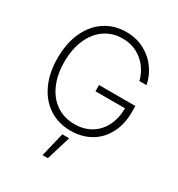

<svg xmlns="http://www.w3.org/2000/svg" viewBox="-218 -856 1137 1229"><g transform="rotate(30 350.5 -241.5)"><path d="M355.5 -668.9Q282.7 -668.9 226.1 -630.6Q169.4 -592.3 137.5 -520.8Q105.5 -449.2 105.5 -353.5Q105.5 -258.3 137.5 -187Q169.4 -115.7 227.1 -77.4Q284.7 -39.1 359.4 -39.1Q426.8 -39.1 478.8 -69.1Q530.8 -99.1 560.3 -155.8Q589.8 -212.4 590.8 -289.1H372.1V-335H640.6V-290Q640.6 -199.2 604.7 -131.1Q568.8 -63 504.9 -26.6Q440.9 9.8 359.4 9.8Q269 9.8 200.2 -35.2Q131.3 -80.1 93.5 -162.4Q55.7 -244.6 55.7 -353.5Q55.7 -462.4 93.5 -544.7Q131.3 -627 199.2 -671.9Q267.1 -716.8 355.5 -716.8Q431.2 -716.8 491 -684.3Q550.8 -651.9 587.6 -599.1Q624.5 -546.4 635.7 -486.3H583Q571.3 -535.2 541 -576.7Q510.7 -618.2 463.1 -643.6Q415.5 -668.9 355.5 -668.9ZM326.2 55.7H377L322.3 234.4H283.2Z"/></g></svg>

Font: Pretendard GOV ExtraLight
Style: Regular
Weight: 200
Designer: Base glyphs from Inter by Rasmus Andersson; Hangeul glyphs from Noto Sans CJK(Source Han Sans) by Jang Soo-young and Kan
Foundry: Kil Hyung-jin
Version: Version 1.309